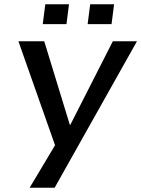

<svg xmlns="http://www.w3.org/2000/svg" viewBox="-20 -679 667 907"><path d="M627 -484H513L312 -89H310L189 -484H67L240 7L120 208H238ZM294 -565 306 -659H194L182 -565ZM507 -565 519 -659H406L394 -565Z"/></svg>

Font: Gamestation Extended
Style: Italic
Weight: 400
Width: 7
Designer: Jonas Hecksher
Foundry: Jonas Hecksher, Playtypeª, e-types AS
Version: Version 1.003